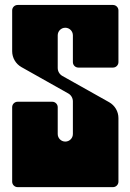

<svg xmlns="http://www.w3.org/2000/svg" viewBox="-20 -769 536 789"><path d="M466.7 -513.7V-726.2C466.7 -738.5 456.6 -748.6 444.2 -748.6H52.5C40.1 -748.6 30 -738.6 30 -726.2V-558.5C30 -531.4 44.6 -506.5 68.2 -493.2L260.5 -385C272.2 -378.4 279.5 -365.9 279.5 -352.4V-218.3C279.5 -201.1 265.6 -187.2 248.3 -187.2C231.1 -187.2 217.2 -201.1 217.2 -218.3V-328.5C217.2 -340.8 207.1 -350.9 194.7 -350.9H52.5C40.1 -350.9 30 -340.9 30 -328.5V-22.5C30 -10.1 40.1 0 52.5 0H444.2C456.6 0 466.7 -10 466.7 -22.5V-283.7C466.7 -310.8 452.1 -335.7 428.5 -349L236.2 -457C224.5 -463.6 217.2 -476.1 217.2 -489.6V-623.8C217.2 -641.1 231.1 -655 248.3 -655C265.6 -655 279.5 -641 279.5 -623.8V-513.7C279.5 -501.3 289.6 -491.3 302 -491.3H444.2C456.6 -491.3 466.7 -501.3 466.7 -513.7Z"/></svg>

Font: Gridlock
Style: Regular
Weight: 400
Designer: Abhik Krishna Ghosh
Version: Version 001.000